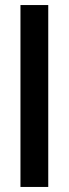

<svg xmlns="http://www.w3.org/2000/svg" viewBox="-20 -740 272 760"><path d="M61 0V-720H171V0Z"/></svg>

Font: Outfit Medium
Style: Regular
Weight: 500
Designer: Rodrigo Fuenzalida
Foundry: fragTYPE
Version: Version 1.100; ttfautohint (v1.8.4.7-5d5b);gftools[0.9.27]